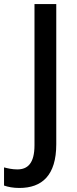

<svg xmlns="http://www.w3.org/2000/svg" viewBox="-89 -734 380 952"><path d="M7 198C119 198 190 136 190 -19V-714H82V-14C82 76 48 106 -3 106C-28 106 -50 101 -69 96V186C-49 193 -24 198 7 198Z"/></svg>

Font: Noto Sans Bengali SemiCondensed Medium
Style: Regular
Weight: 500
Width: 4
Designer: Joana Ranito - Universal Thirst; Jelle Bosma - Monotype Design Team
Foundry: Universal Thirst ehf.
Version: Version 3.000